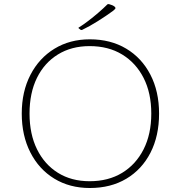

<svg xmlns="http://www.w3.org/2000/svg" viewBox="-20 -936 906 962"><path d="M430 6Q329 6 252 -41Q175 -88 132 -172.5Q89 -257 89 -367Q89 -477 132.5 -561Q176 -645 253 -692Q330 -739 430 -739Q534 -739 612 -692.5Q690 -646 733.5 -562Q777 -478 777 -367Q777 -255 734 -171Q691 -87 613 -40.5Q535 6 430 6ZM429 -28Q523 -28 592 -70Q661 -112 699.5 -188Q738 -264 738 -367Q738 -470 699.5 -545.5Q661 -621 592 -663Q523 -705 429 -705Q338 -705 270 -663Q202 -621 165 -545.5Q128 -470 128 -367Q128 -264 165.5 -188Q203 -112 270.5 -70Q338 -28 429 -28ZM376 -793Q370 -796 376 -799Q397 -812 422.5 -831.5Q448 -851 473 -872.5Q498 -894 517 -913Q521 -917 527 -915Q535 -913 542 -910Q549 -907 554 -903Q558 -899 558.5 -896.5Q559 -894 556.5 -891Q554 -888 547 -882Q513 -857 470 -830Q427 -803 393 -787Q389 -784 383 -787Z"/></svg>

Font: Hahmlet Thin
Style: Regular
Weight: 250
Version: Version 1.002